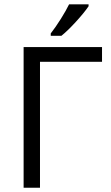

<svg xmlns="http://www.w3.org/2000/svg" viewBox="-20 -885 523 905"><path d="M460.9 -663.1V-593.8H168.5V0H91.3V-663.1ZM219.2 -727.5Q241.2 -755.4 266.4 -795.4Q291.5 -835.4 305.7 -864.7H397.5V-855.5Q377.4 -825.7 338.1 -782.7Q298.8 -739.7 269.5 -716.3H219.2Z"/></svg>

Font: Bpm'online Open Sans
Style: Regular
Weight: 400
Foundry: Ascender Corporation
Version: Version 1.10